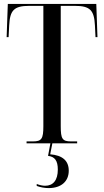

<svg xmlns="http://www.w3.org/2000/svg" viewBox="-20 -734 534 983"><path d="M116 0H238L226 64C260 68 276 88 276 134C276 189 252 217 211 217C198 217 184 214 168 208V218C187 225 209 229 229 229C294 229 332 194 332 140C332 89 300 61 237 56L248 0H375V-10H344C299 -10 291 -23 291 -88V-704H363C442 -704 462 -681 466 -604L469 -544H479L473 -714H20L14 -544H24L27 -604C31 -681 51 -704 130 -704H202V-88C202 -23 193 -10 148 -10H116Z"/></svg>

Font: Noto Serif Display ExtraCondensed
Style: Regular
Weight: 400
Width: 2
Designer: Monotype Design Team
Foundry: Monotype Imaging Inc.
Version: Version 2.009